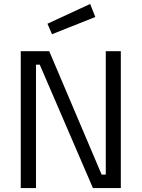

<svg xmlns="http://www.w3.org/2000/svg" viewBox="-20 -951 716 971"><path d="M85 0V-692H229L494 -68H515V-692H591V0H450L181 -624H162V0ZM220 -831 436 -931 462 -865 243 -778Z"/></svg>

Font: Titillium Web[RUS by Daymarius]
Style: Regular
Weight: 400
Designer: Cyrillization by Daymarius
Foundry: Cyrillization by Daymarius
Version: Version 1.002 September 11, 2018